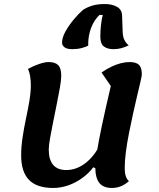

<svg xmlns="http://www.w3.org/2000/svg" viewBox="-20 -908 789 953"><path d="M244 25Q163 25 124 -15Q85 -55 85 -137Q85 -179 92 -226Q99 -273 109 -319.5Q119 -366 126 -408Q133 -450 133 -485Q133 -509 129.5 -530Q126 -551 119 -566Q146 -581 174.5 -590.5Q203 -600 221 -600Q254 -600 269 -584.5Q284 -569 284 -533Q284 -511 277.5 -474Q271 -437 262 -392.5Q253 -348 244 -303.5Q235 -259 228.5 -222.5Q222 -186 222 -166Q222 -115 244 -89.5Q266 -64 309 -64Q363 -64 410.5 -103.5Q458 -143 485 -211L484 -57L443 -78Q421 -48 388.5 -24.5Q356 -1 319 12Q282 25 244 25ZM536 25Q493 25 473 0Q453 -25 453 -79Q453 -104 461 -154.5Q469 -205 486 -285.5Q503 -366 530 -481L484 -548Q508 -565 532 -576.5Q556 -588 579 -594Q602 -600 623 -600Q656 -600 670 -586Q684 -572 684 -539Q684 -531 677.5 -503.5Q671 -476 661.5 -436Q652 -396 641.5 -348.5Q631 -301 621 -251Q611 -201 605 -155.5Q599 -110 599 -73Q599 -27 620 -9Q582 25 536 25ZM338 -664Q312 -664 300 -673.5Q288 -683 288 -696Q288 -721 304.5 -751Q321 -781 345.5 -810.5Q370 -840 392 -859Q412 -872 438 -880Q464 -888 501 -888Q536 -888 561 -874Q586 -860 586 -828L589 -748Q590 -723 598.5 -707.5Q607 -692 619 -683Q601 -674 582.5 -669Q564 -664 543 -664Q514 -664 496 -677Q478 -690 478 -726Q478 -754 481 -782Q484 -810 490 -834H474Q456 -817 443 -793Q430 -769 423.5 -740Q417 -711 418 -682Q407 -675 385.5 -669.5Q364 -664 338 -664Z"/></svg>

Font: Lemonada Medium
Style: Regular
Weight: 500
Designer: Mohamed Gaber (Arabic), Eduardo Tunni (Latin)
Foundry: Kief Type Foundry
Version: Version 4.004; ttfautohint (v1.8.2)